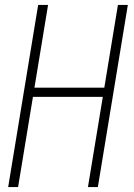

<svg xmlns="http://www.w3.org/2000/svg" viewBox="-20 -755 540 775"><path d="M13 0 134 -735H174L119 -401H401L456 -735H496L375 0H335L395 -364H113L53 0Z"/></svg>

Font: Iosevka Term Curly Extralight
Style: Italic
Weight: 200
Italic angle: -9°
Designer: Belleve Invis
Foundry: Belleve Invis
Version: Version 32.3.0